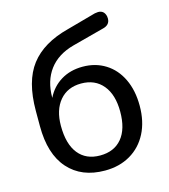

<svg xmlns="http://www.w3.org/2000/svg" viewBox="-108 -801 790 897"><g transform="rotate(-15 286.5 -353.0)"><path d="M49 -270V-344Q49 -487 108.5 -564.5Q168 -642 292 -674L433 -713Q445 -715 449 -715Q478 -715 485 -685Q486 -681 486 -674Q486 -642 449 -634L298 -594Q220 -573 179.5 -519Q139 -465 139 -385V-383Q163 -432 208 -459.5Q253 -487 313 -487Q375 -487 423 -457Q471 -427 497.5 -371.5Q524 -316 524 -242Q524 -166 495 -109.5Q466 -53 413 -22Q360 9 290 9Q177 9 113 -63Q49 -135 49 -270ZM429 -239Q429 -321 391 -367Q353 -413 286 -413Q220 -413 182 -368Q144 -323 144 -246Q144 -158 181 -111.5Q218 -65 286 -65Q354 -65 391.5 -110Q429 -155 429 -239Z"/></g></svg>

Font: SN Pro
Style: Regular
Weight: 400
Designer: Tobias Whetton
Foundry: Supernotes
Version: Version 1.003